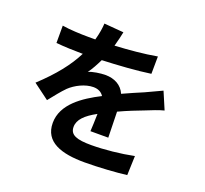

<svg xmlns="http://www.w3.org/2000/svg" viewBox="-138 -938 1231 1153"><g transform="rotate(20 478.0 -362.0)"><path d="M595.9 -138.1C594.8 -181.1 593 -250 592 -302.9C649.9 -329.9 704.2 -350.9 746.1 -366.8C778.1 -380 828.1 -399.9 858 -407L811.1 -517C775.9 -501.1 742.9 -485.1 706 -468C666.9 -451 627.1 -435 578.1 -411.9C557.2 -460.9 509.9 -486.2 452.1 -486.2C421.2 -486.2 370 -479 345.2 -467C365.1 -494 383.9 -529.1 399.9 -562.1C500.7 -566.1 618.3 -573.9 708.1 -587L709.2 -698.2C626.1 -683.2 531.2 -675.1 442.1 -670.1C453.1 -708.1 459.9 -740.8 464.8 -763.8L339.8 -774.1C338.8 -748.2 333.1 -708.8 321 -665.8H274.9C228 -665.8 157 -668.7 109 -676.8V-566.1C160.9 -561.1 230.1 -558.9 269.2 -558.9H279.8C237.9 -474.8 171.2 -391 72.1 -299L172.9 -224.1C206 -264.9 231.9 -299 261 -328.1C296.9 -362.2 356.2 -393.1 409.1 -393.1C435 -393.1 460.2 -384.2 475.1 -360.1C367.2 -305 252.1 -228 252.1 -108C252.1 14.2 364 50.1 512.1 50.1C601.2 50.1 717 42.3 779.8 34.1L784.1 -89.1C701 -72.1 595.9 -61.1 514.9 -61.1C422.9 -61.1 377.8 -76 377.8 -127.8C377.8 -174.7 416.2 -212 486.2 -250C485.1 -209.2 484 -165.1 481.9 -138.1Z"/></g></svg>

Font: Karasuma Gothic
Style: Bold
Weight: 700
Designer: Rasmus Andersson / Ryoko Nishizuka
Foundry: Genbu
Version: Version 1.00